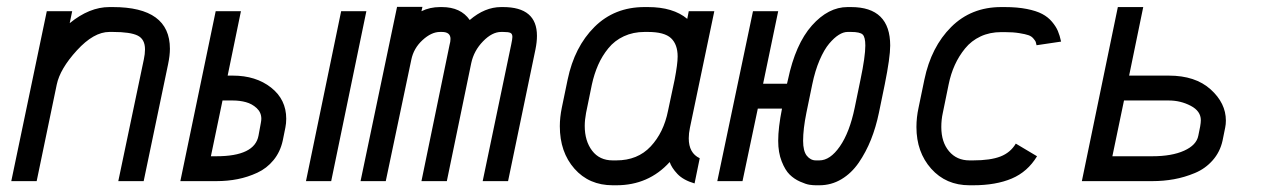

<svg xmlns="http://www.w3.org/2000/svg" viewBox="-20 -533 3714 565"><path d="M87.9 0H13.2L117.7 -500H192.4L185.1 -464.8Q243.2 -512.2 301.8 -512.2H312Q480 -512.2 480 -389.6Q480 -369.6 474.6 -343.8L402.8 0H328.1L403.3 -358.4Q406.7 -374 406.7 -387.7Q406.7 -417.5 385.3 -428.2Q363.8 -439 312 -439H301.8Q255.9 -439 206.3 -384.8Q156.7 -330.6 147 -284.2Z M600.6 -73.2H616.7Q729.5 -73.2 740.7 -133.8L747.6 -171.4Q749 -178.7 749 -183.6Q749 -202.1 735.4 -214.8Q721.7 -227.5 703.6 -232.4Q685.5 -237.3 665 -237.3H634.8ZM649.9 -310.5H665Q732.9 -310.5 777.6 -275.4Q822.3 -240.2 822.3 -183.6Q822.3 -169.9 819.8 -157.7L812 -119.1Q804.7 -85.9 784.9 -61.8Q765.1 -37.6 737.1 -24.7Q709 -11.7 679.4 -5.9Q649.9 0 616.7 0H510.7L614.7 -500H689ZM880.4 0 983.9 -500H1058.1L954.6 0Z M1460.4 -512.2Q1560.1 -512.2 1560.1 -427.7Q1560.1 -409.2 1555.7 -387.7L1475.1 0H1400.4L1484.4 -402.3Q1487.8 -418.5 1487.8 -424.3Q1487.8 -433.6 1481.9 -436.3Q1476.1 -439 1460.4 -439H1454.6Q1428.2 -439 1401.4 -411.4Q1374.5 -383.8 1366.7 -347.2L1294.9 0H1220.2L1302.7 -399.9Q1305.7 -410.6 1305.7 -418.5Q1305.7 -439 1280.3 -439H1274.9Q1249.5 -439 1223.4 -415Q1197.3 -391.1 1190.4 -357.4L1115.2 0H1041L1148.4 -512.7H1223.1L1220.2 -500Q1245.1 -512.2 1274.9 -512.2H1280.3Q1335.9 -512.2 1362.3 -474.1Q1406.7 -512.2 1454.6 -512.2Z M1721.7 -284.2 1704.6 -200.7Q1700.7 -179.7 1700.7 -162.6Q1700.7 -118.2 1722.4 -89.6Q1744.1 -61 1783.2 -61H1793.5Q1856.4 -61 1894.8 -102.1Q1933.1 -143.1 1945.8 -207L1965.3 -298.8Q1974.1 -344.7 1974.1 -366.7Q1974.1 -402.3 1954.6 -420.7Q1935.1 -439 1886.7 -439H1876.5Q1843.3 -439 1815.9 -426.3Q1788.6 -413.6 1770.3 -391.1Q1752 -368.7 1740.2 -342Q1728.5 -315.4 1721.7 -284.2ZM2010.3 -157.2Q2006.8 -140.6 2006.8 -126Q2006.8 -82.5 2039.1 -67.4L2023.9 6.8Q1990.7 -2.9 1973.4 -21.2Q1956.1 -39.6 1950.7 -56.2Q1888.7 12.2 1793.5 12.2H1783.2Q1713.4 12.2 1670.4 -36.6Q1627.4 -85.4 1627.4 -161.6Q1627.4 -187.5 1633.3 -216.3L1650.4 -298.8Q1670.4 -395 1729.2 -453.6Q1788.1 -512.2 1876.5 -512.2H1886.7Q1960.9 -512.2 2002.4 -477.5L2006.8 -500H2082Z M2380.9 12.2Q2372.6 12.2 2362.3 10.7Q2352.1 9.3 2334.5 1.5Q2316.9 -6.3 2303.7 -19.3Q2290.5 -32.2 2280.3 -58.1Q2270 -84 2270 -118.7Q2270 -157.2 2281.2 -213.4H2210L2165 0H2090.8L2195.8 -500H2270L2225.6 -286.6H2295.9L2298.8 -298.8Q2320.8 -403.3 2369.1 -457.8Q2417.5 -512.2 2474.1 -512.2H2484.4Q2599.6 -512.2 2599.6 -398.9Q2599.6 -363.8 2583.5 -284.2L2566.4 -201.2Q2557.6 -158.7 2543 -122.1Q2528.3 -85.4 2507.1 -54.4Q2485.8 -23.4 2456.1 -5.6Q2426.3 12.2 2391.1 12.2ZM2343.3 -118.7Q2343.3 -88.4 2354.2 -74.7Q2365.2 -61 2380.9 -61H2391.1Q2422.9 -61 2451.4 -102.1Q2480 -143.1 2495.1 -215.8L2512.2 -298.8Q2526.4 -366.7 2526.4 -398.9Q2526.4 -423.8 2518.6 -431.4Q2510.7 -439 2484.4 -439H2474.1Q2461.9 -439 2448.2 -430.4Q2434.6 -421.9 2419.9 -404.5Q2405.3 -387.2 2391.8 -356Q2378.4 -324.7 2370.1 -284.2L2353 -201.2Q2343.3 -153.3 2343.3 -118.7Z M3030.3 -399.9Q3028.8 -407.2 3027.8 -409.9Q3026.9 -412.6 3021.2 -419.4Q3015.6 -426.3 3006.6 -429.4Q2997.6 -432.6 2979.5 -435.5Q2961.4 -438.5 2936.5 -438.5H2926.3Q2892.6 -438.5 2865.5 -425.8Q2838.4 -413.1 2820.1 -390.6Q2801.8 -368.2 2789.8 -341.8Q2777.8 -315.4 2771.5 -284.2L2754.4 -200.7Q2750 -181.2 2750 -159.2Q2750 -114.7 2772.7 -87.9Q2795.4 -61 2833 -61H2843.3Q2894.5 -61 2924.1 -72.5Q2953.6 -84 2969.2 -110.4L3031.7 -73.2Q3003.9 -27.3 2957.3 -7.6Q2910.6 12.2 2843.3 12.2H2833Q2763.7 12.2 2720.2 -36.6Q2676.8 -85.4 2676.8 -159.2Q2676.8 -187.5 2683.1 -216.3L2700.2 -298.8Q2720.2 -395 2779.1 -453.6Q2837.9 -512.2 2926.3 -512.2H2936.5Q2973.6 -512.2 3001.7 -506.6Q3029.8 -501 3046.9 -491.9Q3064 -482.9 3075.7 -469Q3087.4 -455.1 3093 -441.9Q3098.6 -428.7 3102.5 -410.6Z M3253.4 -73.2H3371.1Q3428.2 -73.2 3464.6 -89.6Q3501 -106 3506.3 -133.8L3511.7 -160.6Q3513.7 -172.4 3513.7 -179.2Q3513.7 -206.1 3483.9 -221.7Q3454.1 -237.3 3419.4 -237.3H3287.6ZM3302.7 -310.5H3419.4Q3497.6 -310.5 3542.5 -270Q3587.4 -229.5 3587.4 -178.2Q3587.4 -167 3585.4 -157.7L3577.6 -119.1Q3570.3 -85.9 3548.6 -61.3Q3526.9 -36.6 3496.3 -23.9Q3465.8 -11.2 3434.8 -5.6Q3403.8 0 3371.1 0H3163.6L3269.5 -512.2H3344.2Z"/></svg>

Font: Anka/Coder Condensed
Style: Italic
Weight: 400
Width: 4
Italic angle: -12°
Monospace: yes
Version: Version 001.100